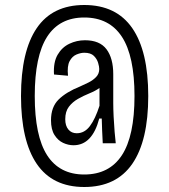

<svg xmlns="http://www.w3.org/2000/svg" viewBox="-20 -660 677 768"><path d="M317 88Q190 88 127 -4.5Q64 -97 64 -276Q64 -455 127 -547.5Q190 -640 317 -640Q445 -640 509 -547.5Q573 -455 573 -276Q573 -97 509 -4.5Q445 88 317 88ZM317 38Q417 38 467.5 -39Q518 -116 518 -276Q518 -436 467.5 -513Q417 -590 317 -590Q218 -590 168.5 -513Q119 -436 119 -276Q119 -116 168.5 -39Q218 38 317 38ZM274 -79Q253 -79 232.5 -88.5Q212 -98 198 -120Q184 -142 184 -179Q184 -232 214.5 -262Q245 -292 300 -314Q316 -321 334 -330Q352 -339 364.5 -352Q377 -365 377 -384Q377 -393 372.5 -408.5Q368 -424 355.5 -436.5Q343 -449 317 -449Q303 -449 286 -442Q269 -435 258.5 -415.5Q248 -396 252 -357L196 -362Q193 -411 210.5 -441Q228 -471 257.5 -485Q287 -499 320 -499Q379 -499 406 -463Q433 -427 433 -363V-247Q433 -225 434.5 -193.5Q436 -162 438.5 -132.5Q441 -103 443 -87H391Q390 -107 388.5 -138.5Q387 -170 387 -186H377Q349 -79 274 -79ZM287 -127Q318 -127 339.5 -155.5Q361 -184 378 -237V-308Q361 -296 337.5 -286.5Q314 -277 292 -264.5Q270 -252 255.5 -233Q241 -214 241 -183Q241 -157 253.5 -142Q266 -127 287 -127Z"/></svg>

Font: Bricolage Grotesque 10pt Condensed ExtraLight
Style: Regular
Weight: 200
Width: 3
Designer: Mathieu Triay
Foundry: Atelier Triay
Version: Version 1.000; ttfautohint (v1.8.4.7-5d5b);gftools[0.9.32]